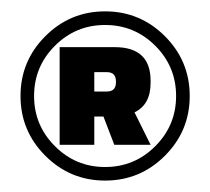

<svg xmlns="http://www.w3.org/2000/svg" viewBox="-20 -834 370 338"><path d="M59.8 -559.8Q16.1 -603.5 16.1 -665Q16.1 -726.6 59.8 -770.3Q103.5 -814 165 -814Q226.6 -814 270.3 -770.3Q314 -726.6 314 -665Q314 -603.5 270.3 -559.8Q226.6 -516.1 165 -516.1Q103.5 -516.1 59.8 -559.8ZM76.7 -753.4Q40 -716.8 40 -665Q40 -613.3 76.7 -576.7Q113.3 -540 165 -540Q216.8 -540 253.4 -576.7Q290 -613.3 290 -665Q290 -716.8 253.4 -753.4Q216.8 -790 165 -790Q113.3 -790 76.7 -753.4ZM245.1 -688Q245.1 -649.9 216.8 -636.2L245.1 -579.1H181.2L162.1 -628.9H146V-579.1H85V-751H182.1Q245.1 -751 245.1 -691.9ZM184.1 -690.9Q184.1 -707 168 -707H146V-672.9H168Q184.1 -672.9 184.1 -689Z"/></svg>

Font: Cooper Hewitt
Style: Heavy
Weight: 713
Designer: Village Type and Design LLC
Foundry: Cooper Hewitt Smithsonian Design Museum
Version: 1.000